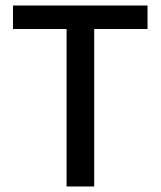

<svg xmlns="http://www.w3.org/2000/svg" viewBox="-20 -675 581 695"><path d="M221 0V-570H27V-655H514V-570H321V0Z"/></svg>

Font: Source Sans 3 ExtraLight Medium
Style: Regular
Weight: 500
Version: Version 3.052;hotconv 1.1.0;makeotfexe 2.6.0